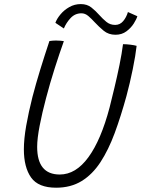

<svg xmlns="http://www.w3.org/2000/svg" viewBox="-20 -876 676 917"><path d="M248 20.5Q163 20.5 128.5 -28.2Q94 -77 94 -163Q94 -212 105.2 -276Q116.5 -340 135 -413Q151.5 -476.5 172.5 -544.5Q193.5 -612.5 216 -680Q223 -681 231.2 -681.8Q239.5 -682.5 247 -682.5Q259 -682.5 269 -681.5Q279 -680.5 285 -679.5Q264 -621 241.2 -549.5Q218.5 -478 200 -407.5Q181.5 -338 169.5 -276.2Q157.5 -214.5 157.5 -174.5Q157.5 -42.5 265.5 -42.5Q342 -42.5 402.2 -125Q462.5 -207.5 503.5 -363Q513.5 -402.5 526.5 -456.8Q539.5 -511 550.8 -566.2Q562 -621.5 567.5 -665Q584 -665 603.5 -662.5Q623 -660 632.5 -657Q627.5 -611.5 614 -545.2Q600.5 -479 584 -417.5Q557.5 -321 527.8 -240.5Q498 -160 459.8 -101.5Q421.5 -43 369.8 -11.2Q318 20.5 248 20.5ZM244.5 -767Q251.5 -786.5 268.8 -807.2Q286 -828 311 -842.2Q336 -856.5 366 -856.5Q396 -856.5 416.5 -840.2Q437 -824 454.5 -804Q470.5 -786 488.2 -771.5Q506 -757 530 -757Q553 -757 568.2 -775Q583.5 -793 591 -818.5L636 -798.5Q632 -784.5 619 -763.8Q606 -743 584 -726.5Q562 -710 531.5 -710Q498.5 -710 475.2 -729.2Q452 -748.5 432.5 -769.5Q417 -786.5 401.8 -799.5Q386.5 -812.5 369 -812.5Q338.5 -812.5 317.2 -789.8Q296 -767 285 -740Z"/></svg>

Font: Grandstander ExtraLight
Style: Italic
Weight: 200
Italic angle: -15°
Designer: Tyler Finck
Foundry: Etcetera Type Co
Version: Version 1.200; ttfautohint (v1.8.3)